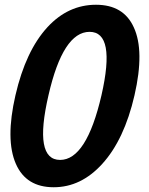

<svg xmlns="http://www.w3.org/2000/svg" viewBox="-20 -774 629 808"><path d="M47 -84Q2 -186 45 -373Q88 -560 180 -660Q267 -754 384 -754Q500 -754 543 -659Q589 -560 546 -373Q503 -186 410 -84Q321 14 206 14Q90 14 47 -84ZM407 -373Q468 -640 357 -640Q245 -640 184 -373Q121 -101 233 -101Q344 -101 407 -373Z"/></svg>

Font: KaiGen Gothic CN Bold
Style: Bold
Weight: 700
Designer: Ryoko NISHIZUKA  (kana & ideographs); Paul D. Hunt (Latin, Greek & Cyrillic); Wenlong ZHANG  (bopomofo); Sandoll Communi
Foundry: Adobe Systems Incorporated
Version: Version 1.002.20150501